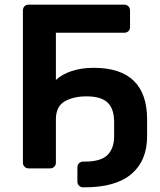

<svg xmlns="http://www.w3.org/2000/svg" viewBox="-20 -720 685 821"><path d="M381 -430Q495 -430 552 -374.5Q609 -319 609 -210V-137Q609 -33 542 24Q475 81 342 81H335Q325 81 318 74Q311 67 311 57V-5Q311 -15 318 -22Q325 -29 335 -29H342Q412 -29 440 -57.5Q468 -86 468 -137V-198Q468 -255 440 -281.5Q412 -308 350 -308Q294 -308 256.5 -286.5Q219 -265 219 -209V-24Q219 -14 212 -7Q205 0 194 0H102Q92 0 85 -7Q78 -14 78 -24V-675Q78 -686 84.5 -693Q91 -700 102 -700H511Q522 -700 529 -693Q536 -686 536 -675V-604Q536 -593 529 -586.5Q522 -580 511 -580H219V-378Q246 -403 287.5 -416.5Q329 -430 381 -430Z"/></svg>

Font: Rubik AZ
Style: Regular
Weight: 500
Designer: Hubert and Fischer
Foundry: Hubert & Fischer
Version: Version 2.000